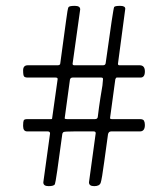

<svg xmlns="http://www.w3.org/2000/svg" viewBox="-20 -570 573 656"><path d="M128 53C128 61.7 134 66 146 66C158 66 165.2 63.8 167.5 59.5C169.8 55.2 178.3 -2.3 193 -113C193.7 -115 194.8 -116.8 196.5 -118.5C198.2 -120.2 210.7 -121 234 -121H300C304.7 -121 307 -119 307 -115L284 53C284 61.7 290 66 302 66C314 66 321.3 62.2 324 54.5C326.7 46.8 330.7 23.2 336 -16.5L349 -111C350.3 -117.7 354 -121 360 -121H458C469.3 -121 475 -128.3 475 -143C475 -149 474 -153.8 472 -157.5C470 -161.2 465.3 -163 458 -163H363C358.3 -163 356 -164.2 356 -166.5C356 -168.8 362 -213 374 -299C375.3 -303 377 -305 379 -305H460C470 -305 475 -312 475 -326C475 -340 469 -347 457 -347H388C384.7 -347 383 -348.7 383 -352L408 -540C408 -546.7 402.2 -550 390.5 -550C378.8 -550 372 -548.7 370 -546C368 -543.3 358.3 -479.3 341 -354C340.3 -349.3 337.3 -347 332 -347H234C230 -347 228 -348.7 228 -352L254 -538C254 -546 247.8 -550 235.5 -550C223.2 -550 216 -548.5 214 -545.5C212 -542.5 209.2 -526.5 205.5 -497.5C201.8 -468.5 195.3 -420.7 186 -354C186 -349.3 183 -347 177 -347H75C64.3 -347 59 -341.2 59 -329.5C59 -317.8 60.2 -310.8 62.5 -308.5C64.8 -306.2 69 -305 75 -305H170C174.7 -305 177 -303.3 177 -300L158 -165C158 -163.7 157 -163 155 -163H73C66.3 -163 62.3 -161.5 61 -158.5C59.7 -155.5 59 -150 59 -142V-139C59 -127 63.7 -121 73 -121H143C148.3 -121 151 -118.7 151 -114ZM219 -298C220.3 -302.7 223.3 -305 228 -305H326C330 -305 332 -303.3 332 -300C332 -296.7 331.3 -289.3 330 -278C328.7 -270.7 326.3 -256.5 323 -235.5C319.7 -214.5 316.7 -192.7 314 -170C313.3 -165.3 310 -163 304 -163H209C203.7 -163 201 -164 201 -166C201 -168 207 -212 219 -298Z"/></svg>

Font: Sorts Mill Goudy
Style: Regular
Weight: 400
Version: Version 003.101